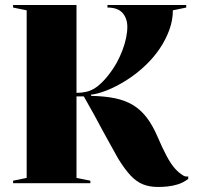

<svg xmlns="http://www.w3.org/2000/svg" viewBox="-20 -728 784 763"><path d="M608 15Q574 15 548 4.5Q522 -6 499 -30.5Q476 -55 450 -97Q436 -123 420.5 -150Q405 -177 388.5 -208Q372 -239 353.5 -273Q335 -307 313 -345H284V-21L339 -10V0H32V-10L86 -21V-687L32 -698V-708H284V-359Q294 -359 303.5 -360Q313 -361 322 -363Q346 -368 367.5 -385Q389 -402 408.5 -426.5Q428 -451 444 -479Q457 -503 466.5 -528Q476 -553 481 -577Q486 -601 486 -621Q486 -655 467 -676.5Q448 -698 407 -698V-708H720V-698L667 -687Q667 -648 653 -609.5Q639 -571 615.5 -536Q592 -501 562 -472Q525 -436 483 -409.5Q441 -383 403.5 -368.5Q366 -354 342 -352V-347Q396 -346 437 -337.5Q478 -329 508.5 -310.5Q539 -292 562.5 -261.5Q586 -231 605 -187Q626 -138 643 -106.5Q660 -75 676 -57.5Q692 -40 709 -30Q718 -25 728 -27V-17Q708 -2 687 4.5Q666 11 646 13Q626 15 608 15Z"/></svg>

Font: Kalnia Thin SemiBold
Style: Regular
Weight: 600
Version: Version 1.105